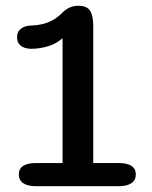

<svg xmlns="http://www.w3.org/2000/svg" viewBox="-20 -643 526 663"><path d="M104.5 0Q75.5 0 60.2 -10.5Q45 -21 45 -40.5Q45 -80 104.5 -80H196V-511Q175.5 -492.5 146.5 -483.5Q117.5 -474.5 87.5 -474.5Q76.5 -474.5 65.2 -478Q54 -481.5 46.5 -490.2Q39 -499 39 -514Q39 -529.5 46.5 -538.2Q54 -547 65.5 -551Q77 -555 89 -555Q126 -556 153.5 -569.2Q181 -582.5 198 -602Q208.5 -611.5 221 -617.2Q233.5 -623 252 -623Q280 -623 291 -606Q302 -589 302 -552V-80H389.5Q449 -80 449 -40.5Q449 -21 433.8 -10.5Q418.5 0 389.5 0Z"/></svg>

Font: Sono Medium
Style: Regular
Weight: 500
Designer: Tyler Finck
Foundry: Tyler Finck
Version: Version 2.112